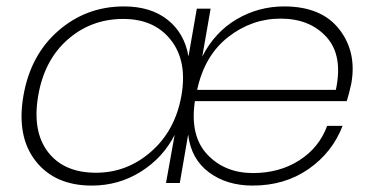

<svg xmlns="http://www.w3.org/2000/svg" viewBox="-20 -570 1162 598"><path d="M854 -512Q764 -512 690.5 -454.5Q617 -397 594 -290H1026Q1049 -397 997 -454.5Q945 -512 854 -512ZM1047 -178Q1015 -95 941 -43.5Q867 8 767 8Q686 8 630.5 -33.5Q575 -75 566 -151L540 0H497L524 -150Q488 -79 419 -35.5Q350 8 266 8Q151 8 91 -68.5Q31 -145 53 -272Q75 -399 162 -474.5Q249 -550 366 -550Q450 -550 502.5 -508Q555 -466 567 -394L593 -543H636L610 -394Q649 -470 717 -510Q785 -550 865 -550Q981 -550 1036.5 -479Q1092 -408 1074 -309Q1067 -277 1060 -255H587Q571 -147 625.5 -89Q680 -31 768 -31Q850 -31 912 -70.5Q974 -110 999 -178ZM279 -32Q376 -32 451 -98Q526 -164 545 -272Q564 -379 512.5 -445Q461 -511 364 -511Q264 -511 191 -447Q118 -383 99 -272Q80 -161 129.5 -96.5Q179 -32 279 -32Z"/></svg>

Font: Poppins ExtraLight
Style: Italic
Weight: 275
Italic angle: -10°
Designer: Ninad Kale (Devanagari), Jonny Pinhorn (Latin)
Foundry: Indian Type Foundry
Version: Version 3.200;PS 1.000;hotconv 16.6.54;makeotf.lib2.5.65590